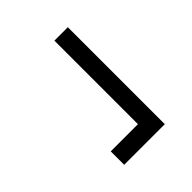

<svg xmlns="http://www.w3.org/2000/svg" viewBox="7 -708 819 819"><g transform="rotate(45 416.5 -298.5)"><path d="M124 -340V-421H709V-176H628V-340Z"/></g></svg>

Font: Khartiya
Style: Bold
Weight: 700
Version: Version 1.0.2